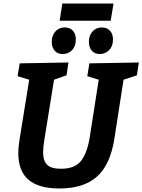

<svg xmlns="http://www.w3.org/2000/svg" viewBox="-20 -1059 809 1091"><path d="M488 -699 769 -704 758 -631 682 -606 630 -271Q607 -123 531 -55.5Q455 12 318 12Q200 12 142 -37.5Q84 -87 84 -190Q84 -207 86 -226Q88 -245 91 -266L146 -606L80 -626L92 -699L369 -704L358 -631L287 -606L231 -258Q225 -219 225 -193Q225 -145 248 -122.5Q271 -100 326 -100Q406 -100 441 -145.5Q476 -191 490 -280L541 -606L476 -626ZM336 -752Q307 -752 290.5 -771Q274 -790 274 -821Q274 -857 294.5 -880Q315 -903 348 -903Q377 -903 394 -884.5Q411 -866 411 -834Q411 -797 390 -774.5Q369 -752 336 -752ZM547 -752Q518 -752 501.5 -771Q485 -790 485 -821Q485 -857 505.5 -880Q526 -903 559 -903Q588 -903 605 -884.5Q622 -866 622 -834Q622 -797 600.5 -774.5Q579 -752 547 -752ZM625 -1039 609 -941H319L334 -1039Z"/></svg>

Font: Bitter
Style: Bold Italic
Weight: 700
Italic angle: -9°
Designer: Sol Matas, and Bitter project Authors
Foundry: Sol Matas
Version: Version 2.001